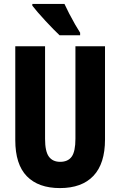

<svg xmlns="http://www.w3.org/2000/svg" viewBox="-20 -950 614 980"><path d="M516 -238Q516 -115 457 -52.5Q398 10 286 10Q176 10 117 -50.5Q58 -111 58 -235V-714H210V-241Q210 -177 229.5 -150.5Q249 -124 287 -124Q327 -124 346 -150.5Q365 -177 365 -242V-714H516ZM309 -930Q318 -910 333 -881Q348 -852 363.5 -825Q379 -798 389 -783V-770H284Q272 -781 252.5 -801Q233 -821 212 -843.5Q191 -866 173 -887Q155 -908 145 -921V-930Z"/></svg>

Font: Noto Sans ExtraCondensed ExtraBold
Style: Regular
Weight: 800
Width: 2
Designer: Monotype Design Team
Foundry: Monotype Imaging Inc.
Version: Version 2.013; ttfautohint (v1.8.4.7-5d5b)